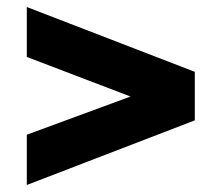

<svg xmlns="http://www.w3.org/2000/svg" viewBox="-20 -616 632 548"><path d="M56.5 -231.5 352.5 -340.5 56.5 -453.5V-596L536 -411V-272.5L56.5 -88Z"/></svg>

Font: Public Sans Thin ExtraBold
Style: Regular
Weight: 800
Version: Version 1.007